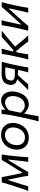

<svg xmlns="http://www.w3.org/2000/svg" viewBox="1396 -1954 743 3596"><g transform="rotate(-90 1768.0 -156.5)"><path d="M-10.5 0Q10.5 -54.5 28.5 -107Q46.5 -159.5 63.5 -211.5L85.5 -279Q103 -333 119.2 -387.8Q135.5 -442.5 149.5 -496H249Q256.5 -448 265.8 -399.2Q275 -350.5 285 -302.5L325.5 -114.5H333.5L452 -302Q483.5 -351 513 -399.8Q542.5 -448.5 569.5 -496H672.5Q663 -443.5 656.2 -387.2Q649.5 -331 644.5 -277.5L637.5 -208.5Q632 -157.5 627.5 -105Q623 -52.5 621.5 0H533Q542.5 -57 549.5 -115.2Q556.5 -173.5 562 -230L577.5 -376.5H570L473.5 -220.5Q439.5 -165.5 406.8 -110.5Q374 -55.5 343 0H273.5Q265 -55 254.5 -110.5Q244 -166 233 -220L200.5 -376.5H193L146.5 -232Q128 -173.5 110.5 -115.5Q93 -57.5 77.5 0Z M988 11Q922 11 875.2 -12.8Q828.5 -36.5 801 -77Q773.5 -117.5 765.5 -168.8Q757.5 -220 769 -274.5Q784 -348.5 823 -400.8Q862 -453 917.5 -480.5Q973 -508 1038 -508Q1123.5 -508 1177.8 -467.8Q1232 -427.5 1252.2 -362.2Q1272.5 -297 1256.5 -222.5Q1241.5 -152.5 1204.5 -100Q1167.5 -47.5 1112.2 -18.2Q1057 11 988 11ZM991 -61Q1066 -63.5 1112 -112.2Q1158 -161 1173 -232Q1184.5 -288 1173 -333.5Q1161.5 -379 1127.2 -406.5Q1093 -434 1037.5 -436Q962.5 -433.5 915 -386Q867.5 -338.5 852.5 -265Q841.5 -211 852.2 -165.2Q863 -119.5 897.5 -91Q932 -62.5 991 -61Z M1292 195Q1307 140 1320.2 87.2Q1333.5 34.5 1346.5 -26.5L1398 -269Q1409.5 -323.5 1418.2 -381.2Q1427 -439 1430.5 -496L1515 -501L1508 -433.5H1517Q1545.5 -462.5 1589 -485.2Q1632.5 -508 1672 -508Q1745.5 -508 1788.8 -468.2Q1832 -428.5 1845.8 -363.5Q1859.5 -298.5 1844 -223.5Q1821.5 -116 1759.5 -52.5Q1697.5 11 1607.5 11Q1566 11 1521 -12Q1476 -35 1447 -72H1439L1428.5 -23Q1416.5 35 1407.2 86Q1398 137 1390.5 192ZM1588.5 -64Q1661.5 -66 1703.5 -112.5Q1745.5 -159 1760.5 -230.5Q1771.5 -285.5 1762.5 -331Q1753.5 -376.5 1722.8 -404.5Q1692 -432.5 1639 -434Q1608 -433 1569.8 -413Q1531.5 -393 1500 -360L1454.5 -144Q1479 -106 1515.2 -85Q1551.5 -64 1588.5 -64Z M1877.5 0Q1916 -36 1951 -72Q1986 -108 2018.5 -143L2079.5 -208Q2012 -221 1990 -264Q1968 -307 1979 -360.5Q1995.5 -437.5 2046 -468Q2096.5 -498.5 2191 -498.5Q2248.5 -498.5 2309.5 -497.2Q2370.5 -496 2409 -496Q2393.5 -441 2380.2 -388.5Q2367 -336 2353 -269L2342.5 -219Q2329.5 -158 2320 -106.8Q2310.5 -55.5 2302.5 0H2210Q2224 -48.5 2234.5 -93.8Q2245 -139 2256 -190.5H2156.5L2106.5 -136Q2076 -102.5 2045.2 -68Q2014.5 -33.5 1987 0ZM2166 -250.5H2268.5L2272 -269Q2281.5 -313.5 2289.5 -352.2Q2297.5 -391 2304.5 -429.5H2193.5Q2166.5 -429.5 2138.8 -424.8Q2111 -420 2089.8 -402.2Q2068.5 -384.5 2060 -346Q2053 -313.5 2061.8 -294.2Q2070.5 -275 2088.2 -265.8Q2106 -256.5 2127 -253.5Q2148 -250.5 2166 -250.5Z M2451.5 0Q2466.5 -55 2479 -106Q2491.5 -157 2505 -219L2516 -271Q2529.5 -336 2539 -388.8Q2548.5 -441.5 2556.5 -496L2654 -499.5Q2638.5 -444.5 2625.8 -391.5Q2613 -338.5 2600.5 -280H2629.5L2716 -356Q2755.5 -391 2794.8 -426.2Q2834 -461.5 2870.5 -496H2990.5Q2935 -452.5 2883.2 -408.8Q2831.5 -365 2780 -321L2693 -246L2749.5 -175.5Q2786 -131.5 2824 -87.5Q2862 -43.5 2903 0H2788.5Q2764.5 -34 2737.8 -68Q2711 -102 2682.5 -136L2613 -221H2588L2584.5 -205.5Q2572.5 -149.5 2564 -101Q2555.5 -52.5 2547.5 0Z M2989.5 0Q3004.5 -55.5 3016.8 -106.5Q3029 -157.5 3042 -218.5L3052.5 -268Q3067 -335 3076.2 -388Q3085.5 -441 3093.5 -496L3187 -499.5Q3173 -447 3161.2 -397.2Q3149.5 -347.5 3136 -285.5L3104 -134H3110.5L3258 -295.5Q3302.5 -344 3348 -394.8Q3393.5 -445.5 3434 -496H3525.5Q3509.5 -440.5 3496.5 -388.2Q3483.5 -336 3469 -268L3458.5 -218.5Q3445.5 -157.5 3436.5 -106.2Q3427.5 -55 3419.5 0H3328Q3342 -53.5 3353 -102.2Q3364 -151 3376.5 -208.5L3409 -362H3402L3258.5 -204.5Q3213 -154.5 3167 -103Q3121 -51.5 3080 0Z"/></g></svg>

Font: Commissioner Flair
Style: Italic
Weight: 400
Italic angle: -12°
Designer: Kostas Bartsokas
Foundry: Kostas Bartsokas
Version: Version 1.000; ttfautohint (v1.8.3)